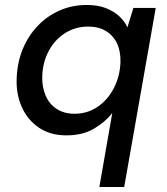

<svg xmlns="http://www.w3.org/2000/svg" viewBox="-20 -533 672 773"><path d="M380 220 432 -78Q403 -41 357.5 -14.5Q312 12 247 12Q183 12 137.5 -18.5Q92 -49 68.5 -100.5Q45 -152 47 -215Q49 -280 71 -334Q93 -388 131.5 -428.5Q170 -469 220.5 -491Q271 -513 329 -513Q373 -513 404.5 -501Q436 -489 458.5 -469Q481 -449 493 -423L517 -501H607L480 220ZM280 -75Q332 -75 373 -103Q414 -131 438.5 -178.5Q463 -226 465 -283Q466 -327 451 -358.5Q436 -390 406.5 -408Q377 -426 335 -426Q284 -426 242.5 -400Q201 -374 176.5 -328.5Q152 -283 150 -225Q149 -182 164 -147.5Q179 -113 209 -94Q239 -75 280 -75Z"/></svg>

Font: DM Sans 18pt Medium
Style: Italic
Weight: 500
Italic angle: -10°
Designer: Colophon Foundry, Jonny Pinhorn
Foundry: Colophon Foundry
Version: Version 4.004;gftools[0.9.30]